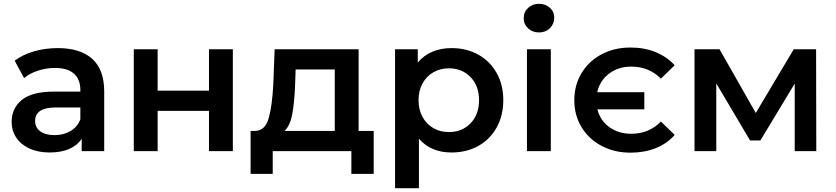

<svg xmlns="http://www.w3.org/2000/svg" viewBox="-20 -792 4381 1006"><path d="M526 -313V0H408V-65Q385 -30 342.5 -11.5Q300 7 240 7Q180 7 135 -13.5Q90 -34 65.5 -70.5Q41 -107 41 -153Q41 -225 94.5 -268.5Q148 -312 263 -312H401V-320Q401 -376 367.5 -406Q334 -436 268 -436Q223 -436 179.5 -422Q136 -408 106 -383L57 -474Q99 -506 158 -523Q217 -540 283 -540Q401 -540 463.5 -483.5Q526 -427 526 -313ZM401 -167V-229H272Q164 -229 164 -158Q164 -124 191 -104Q218 -84 266 -84Q313 -84 349.5 -105.5Q386 -127 401 -167Z M681 -534H806V-317H1075V-534H1200V0H1075V-211H806V0H681Z M1938 -106V119H1821V0H1409V119H1293V-106H1318Q1369 -108 1387.5 -171.5Q1406 -235 1412 -351L1419 -534H1859V-106ZM1471 -106H1734V-428H1529L1526 -342Q1522 -250 1511 -192Q1500 -134 1471 -106Z M2617 -267Q2617 -186 2582 -123.5Q2547 -61 2485.5 -27Q2424 7 2346 7Q2238 7 2175 -65V194H2050V-534H2169V-464Q2200 -502 2245.5 -521Q2291 -540 2346 -540Q2424 -540 2485.5 -506Q2547 -472 2582 -410Q2617 -348 2617 -267ZM2490 -267Q2490 -342 2445.5 -388Q2401 -434 2332 -434Q2287 -434 2251 -413.5Q2215 -393 2194 -355Q2173 -317 2173 -267Q2173 -217 2194 -179Q2215 -141 2251 -120.5Q2287 -100 2332 -100Q2401 -100 2445.5 -146Q2490 -192 2490 -267Z M2741 -534H2866V0H2741ZM2724 -697Q2724 -729 2747 -750.5Q2770 -772 2804 -772Q2838 -772 2861 -751.5Q2884 -731 2884 -700Q2884 -667 2861.5 -644.5Q2839 -622 2804 -622Q2770 -622 2747 -643.5Q2724 -665 2724 -697Z M2989.1 -267Q2989.1 -346 3027.1 -409Q3065.1 -472 3132.1 -507.5Q3199.1 -543 3283 -543Q3356 -543 3415 -519Q3474 -495 3515 -450L3443 -380Q3380 -443 3288 -443Q3220.1 -443 3171.6 -406.5Q3123.1 -370 3109.1 -309H3356V-219.1H3110.1Q3125.1 -160.1 3173.1 -125.6Q3221.1 -91.1 3288 -91.1Q3380 -91.1 3443 -155.1L3515 -85.1Q3475 -39.1 3415.5 -15.6Q3356 7.9 3283 7.9Q3199.1 7.9 3132.1 -27.6Q3065.1 -63.1 3027.1 -125.6Q2989.1 -188.1 2989.1 -267Z M4144 0V-354L3964 -56H3910L3733 -355V0H3619V-534H3750L3940 -200L4139 -534H4256L4257 0Z"/></svg>

Font: APTA Sans SemiBold
Style: Bold
Weight: 600
Version: Version 7.200